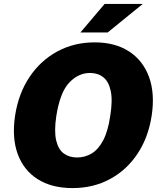

<svg xmlns="http://www.w3.org/2000/svg" viewBox="-20 -949 822 979"><path d="M350 10Q243 10 171.5 -35.8Q100 -81.5 70 -164.5Q40 -247.5 57 -360Q74.5 -473 130.8 -556.8Q187 -640.5 272.5 -686.8Q358 -733 462.5 -733Q567 -733 638 -686.8Q709 -640.5 739.8 -556.8Q770.5 -473 753.5 -360Q736.5 -248 681 -164.8Q625.5 -81.5 540.5 -35.8Q455.5 10 350 10ZM373 -146Q413 -146 447 -166.2Q481 -186.5 505.8 -232.8Q530.5 -279 542 -357Q555 -437.5 544.5 -485.8Q534 -534 506.2 -555.5Q478.5 -577 439 -577Q379.5 -577 332.8 -527.5Q286 -478 267 -357Q255.5 -279 266.5 -232.8Q277.5 -186.5 305.5 -166.2Q333.5 -146 373 -146ZM390 -783.5 513.5 -929H708L529 -783.5Z"/></svg>

Font: Public Sans Thin Black
Style: Italic
Weight: 900
Italic angle: -8°
Version: Version 2.001